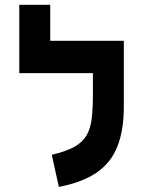

<svg xmlns="http://www.w3.org/2000/svg" viewBox="-20 -752 626 782"><path d="M484.4 -585.9V-318.4Q484.4 -222.2 458.3 -155.8Q432.1 -89.4 374 -49.3Q315.9 -9.3 219.7 9.3L190.9 -121.6Q248 -134.8 281.7 -153.3Q315.4 -171.9 332 -199.7Q348.6 -227.5 353.5 -268.6Q358.4 -309.6 358.4 -367.2V-454.1H58.6V-732.4H184.6V-585.9Z"/></svg>

Font: Cascadia Code PL
Style: Bold
Weight: 700
Monospace: yes
Designer: Aaron Bell
Foundry: Saja Typeworks
Version: Version 2404.023; ttfautohint (v1.8.4)